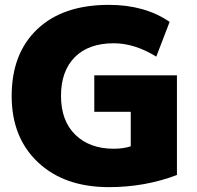

<svg xmlns="http://www.w3.org/2000/svg" viewBox="-20 -760 811 790"><path d="M368 -450H708V-40Q577 10 428 10Q245 10 136.5 -92Q28 -194 28 -365Q28 -540 133.5 -640Q239 -740 428 -740Q576 -740 678 -670L623 -527Q534 -582 448 -582Q345 -582 288 -525Q231 -468 231 -365Q231 -263 290 -205.5Q349 -148 448 -148Q487 -148 518 -158V-300H368Z"/></svg>

Font: Mplus 1p Black
Style: Regular
Weight: 900
Version: Version 1.061